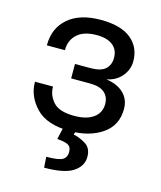

<svg xmlns="http://www.w3.org/2000/svg" viewBox="-111 -609 758 903"><g transform="rotate(15 267.5 -157.5)"><path d="M262.2 14.6Q149.4 14.6 96.4 -40.8Q43.5 -96.2 43.5 -164.6V-167H131.3V-164.6Q131.3 -125 160.2 -92.3Q189 -59.6 262.7 -59.6Q323.2 -59.6 356.4 -84Q389.6 -108.4 389.6 -150.9Q389.6 -185.1 366.7 -205.6Q343.8 -226.1 293.9 -226.1H203.6V-296.4H279.3Q329.6 -296.4 351.6 -316.7Q373.5 -336.9 373.5 -371.6Q373.5 -411.1 345.9 -432.6Q318.4 -454.1 268.6 -454.1Q205.1 -454.1 173.1 -424.6Q141.1 -395 141.1 -349.1V-346.7H53.2V-349.1Q53.2 -430.7 109.6 -479.5Q166 -528.3 268.6 -528.3Q366.2 -528.3 415.8 -487.8Q465.3 -447.3 465.3 -378.9Q465.3 -339.4 439 -307.1Q412.6 -274.9 368.2 -265.6V-264.2Q420.9 -256.3 450.9 -226.8Q481 -197.3 481 -150.9Q481 -70.8 418.7 -28.1Q356.4 14.6 262.2 14.6ZM234.4 -20.5H297.4L283.7 25.9Q311.5 30.8 342.3 49.3Q373 67.9 373 110.4Q373 155.8 330.6 184.1Q288.1 212.4 189.5 212.4L186 160.2Q245.6 160.2 264.9 148.7Q284.2 137.2 284.2 111.3Q284.2 87.4 269.8 78.4Q255.4 69.3 214.4 65.9Z"/></g></svg>

Font: RobotoFlex
Style: Regular
Weight: 400
Designer: Berlow after Robertson
Foundry: Google
Version: Version 2.136